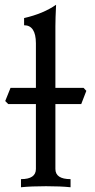

<svg xmlns="http://www.w3.org/2000/svg" viewBox="-20 -789 401 809"><path d="M277.3 0Q235.8 -4.4 173.8 -4.4Q111.3 -4.4 68.4 0V-34.2Q131.3 -34.2 131.3 -77.1V-606.9Q130.9 -682.6 81.5 -682.6V-712.9Q162.6 -731.4 216.3 -769Q213.4 -710 213.4 -678.2V-77.1Q213.4 -34.2 277.3 -34.2ZM322.3 -350.6H14.6L2 -363.3L24.4 -418.9H332L343.8 -406.2Z"/></svg>

Font: Almanac
Style: Regular
Weight: 400
Designer: Eden's Almanac
Version: Version 3.501;March 28, 2021;FontCreator 13.0.0.2683 64-bit